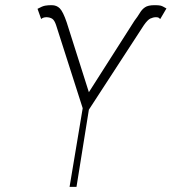

<svg xmlns="http://www.w3.org/2000/svg" viewBox="-20 -729 669 749"><path d="M251.4 0 302.6 -306.8 198.9 -630.7Q192.5 -650.2 183.6 -655.9Q174.7 -661.6 160.5 -661.9Q147 -661.2 140.6 -654.8L126.4 -694.6Q145.6 -705.3 156.8 -707Q168 -708.8 179.7 -708.8Q181.1 -708.8 181.8 -708.8Q201 -708.8 213.4 -696.2Q225.9 -683.6 240.1 -642L326.7 -369.3L504.3 -647.7Q517.4 -664.8 525.6 -678.6Q533.7 -692.5 545.8 -700.6Q557.9 -708.8 582.4 -708.8Q583.5 -708.8 585.2 -708.8Q598 -708.8 605.8 -707.2Q613.6 -705.6 629.3 -696L605.1 -654.8Q600.5 -658.7 598.4 -660.2Q596.2 -661.6 588.1 -661.9Q577.1 -661.6 566.4 -656.6Q555.8 -651.6 541.2 -630.7L326.7 -301.1L278.4 0Z"/></svg>

Font: Inter UI Thin
Style: Italic
Weight: 100
Italic angle: -9.39999°
Designer: Rasmus Andersson
Foundry: rsms
Version: 3.2;8d6f07862